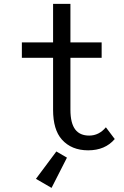

<svg xmlns="http://www.w3.org/2000/svg" viewBox="-20 -752 626 973"><path d="M426.8 9.8Q342.3 9.8 293.5 -44.9Q249 -94.7 249 -195.8V-459H90.8V-537.1H249V-732.4H336.9V-537.1H495.1V-459H336.9V-195.8Q336.9 -127.4 361.8 -95.2Q385.3 -64.9 432.1 -64.9Q481.4 -64.9 516.6 -106.9L561.5 -47.4Q512.7 9.8 426.8 9.8ZM241.2 200.2 162.1 154.3 265.6 15.6 319.3 46.9Z"/></svg>

Font: Consola Mono
Style: Book
Weight: 400
Monospace: yes
Version: Version 2.001